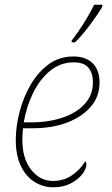

<svg xmlns="http://www.w3.org/2000/svg" viewBox="-20 -786 478 816"><path d="M206 10Q163 10 126.5 -13Q90 -36 68.5 -81Q47 -126 47 -191Q47 -248 63 -310Q79 -372 110 -425.5Q141 -479 186.5 -512.5Q232 -546 292 -546Q345 -546 374 -517Q403 -488 403 -435Q403 -375 365 -331.5Q327 -288 263.5 -264.5Q200 -241 123 -241H78Q77 -236 76 -220Q75 -204 75 -191Q75 -112 112.5 -64.5Q150 -17 204 -17Q251 -17 286 -41Q321 -65 342 -100Q347 -97 347 -87Q347 -68 329.5 -45.5Q312 -23 280.5 -6.5Q249 10 206 10ZM113 -266Q186 -266 245.5 -286Q305 -306 340 -344Q375 -382 375 -437Q375 -475 356 -498Q337 -521 293 -521Q237 -521 193 -485Q149 -449 120.5 -390.5Q92 -332 81 -266ZM284 -606 285 -614Q310 -646 335 -685.5Q360 -725 380 -766H415V-758Q396 -725 363.5 -681.5Q331 -638 299 -606Z"/></svg>

Font: Noto Serif Thin
Style: Italic
Weight: 100
Italic angle: -12°
Designer: Monotype Design Team
Foundry: Monotype Imaging Inc.
Version: Version 2.014; ttfautohint (v1.8.4.7-5d5b)